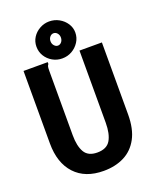

<svg xmlns="http://www.w3.org/2000/svg" viewBox="-153 -907 806 1006"><g transform="rotate(-20 250.0 -404.0)"><path d="M249 13Q146 13 89 -48.5Q32 -110 32 -219V-623H158H167V-613Q162 -607 160.5 -600Q159 -593 159 -576V-218Q159 -158 179 -123.5Q199 -89 250 -89Q303 -89 323.5 -124Q344 -159 344 -221V-623H469V-222Q469 -141 441 -89Q413 -37 363.5 -12Q314 13 249 13ZM246 -615Q217 -615 192.5 -629Q168 -643 153.5 -666.5Q139 -690 139 -719Q139 -747 153.5 -770Q168 -793 193 -807Q218 -821 246 -821Q276 -821 301 -807Q326 -793 341 -770Q356 -747 356 -720Q356 -691 340.5 -667Q325 -643 300.5 -629Q276 -615 246 -615ZM247 -686Q259 -686 267.5 -696Q276 -706 276 -721Q276 -735 267.5 -745Q259 -755 247 -755Q235 -755 226.5 -745Q218 -735 218 -721Q218 -706 227 -696Q236 -686 247 -686Z"/></g></svg>

Font: Inconsolata ExtraBold
Style: Regular
Weight: 800
Designer: Raph Levien, Cyreal, Brenton Simpson
Foundry: Raph Levien, Cyreal, Google
Version: Version 3.001